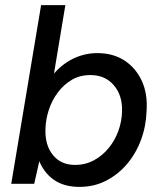

<svg xmlns="http://www.w3.org/2000/svg" viewBox="-20 -720 630 752"><path d="M24 0 141 -700H236L135 -93L114 0ZM361 -512Q423 -512 467.5 -483Q512 -454 535.5 -403Q559 -352 554 -284Q552 -225 532 -171.5Q512 -118 477 -77Q442 -36 395 -12Q348 12 291 12Q230 12 190 -16.5Q150 -45 131 -96Q112 -147 116 -214Q119 -287 140 -343Q161 -399 195.5 -436.5Q230 -474 272.5 -493Q315 -512 361 -512ZM334 -426Q293 -426 261.5 -407.5Q230 -389 207 -358.5Q184 -328 171.5 -290.5Q159 -253 158 -214Q156 -151 187.5 -112.5Q219 -74 274 -74Q314 -74 347.5 -92Q381 -110 405.5 -140Q430 -170 443.5 -207Q457 -244 458 -284Q460 -346 426 -386Q392 -426 334 -426Z"/></svg>

Font: Figtree Light Medium
Style: Italic
Weight: 500
Italic angle: -9.5°
Version: Version 2.000